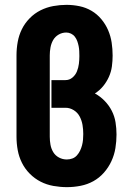

<svg xmlns="http://www.w3.org/2000/svg" viewBox="-20 -763 540 791"><path d="M256 8Q228 8 200 3Q172 -2 147.5 -14.5Q123 -27 103 -47Q83 -67 70.5 -92Q58 -117 53 -144.5Q48 -172 48 -200V-535Q48 -563 53 -590.5Q58 -618 70 -642.5Q82 -667 102 -687.5Q122 -708 147 -720.5Q172 -733 199.5 -738Q227 -743 254 -743Q281 -743 307.5 -737.5Q334 -732 357 -718.5Q380 -705 397.5 -684Q415 -663 425.5 -638.5Q436 -614 440 -587.5Q444 -561 444 -534Q444 -512 441 -489.5Q438 -467 428.5 -446Q419 -425 404.5 -407.5Q390 -390 371 -378Q393 -366 411 -347.5Q429 -329 440.5 -306.5Q452 -284 456 -259Q460 -234 460 -209Q460 -181 455.5 -153Q451 -125 439 -99Q427 -73 408 -51.5Q389 -30 364.5 -16.5Q340 -3 312 2.5Q284 8 256 8ZM255 -106Q267 -106 278 -110Q289 -114 297 -123Q305 -132 310 -142.5Q315 -153 318 -164.5Q321 -176 322 -187.5Q323 -199 323 -211Q323 -211 323 -211Q323 -211 323 -211Q323 -230 320 -248Q317 -266 308.5 -282.5Q300 -299 284 -309Q268 -319 250 -319H192V-433H250Q266 -433 278.5 -443.5Q291 -454 297 -469Q303 -484 305 -500Q307 -516 307 -532Q307 -532 307 -532Q307 -532 307 -532Q307 -542 306.5 -552.5Q306 -563 304 -573Q302 -583 298.5 -593Q295 -603 288.5 -611.5Q282 -620 272.5 -624.5Q263 -629 253 -629Q236 -629 221.5 -620.5Q207 -612 199 -598Q191 -584 188 -567.5Q185 -551 185 -535V-200Q185 -183 188 -166.5Q191 -150 199.5 -136Q208 -122 223 -114Q238 -106 255 -106Z"/></svg>

Font: Iosevka SS04 Heavy
Style: Regular
Weight: 900
Monospace: yes
Designer: Belleve Invis
Foundry: Belleve Invis
Version: Version 19.0.0; ttfautohint (v1.8.4)